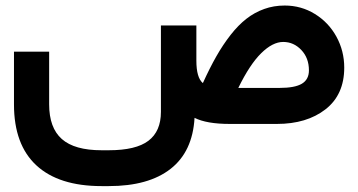

<svg xmlns="http://www.w3.org/2000/svg" viewBox="-20 -437 1263 677"><path d="M672.4 -223.1Q672.4 -163.1 695.3 -144Q719.7 -197.8 742.9 -238.5Q766.1 -279.3 793.2 -314Q820.3 -348.6 848.9 -370.8Q877.4 -393.1 911.4 -405.3Q945.3 -417.5 983.9 -417.5Q1042 -417.5 1090.3 -387.7Q1138.7 -357.9 1166.3 -307.6Q1193.8 -257.3 1193.8 -198.7Q1193.8 -103 1127.7 -51.5Q1061.5 0 956.1 0H790Q708.5 0 666 -21.5Q659.2 97.7 581.5 158.4Q503.9 219.2 363.3 219.2H338.4Q187.5 219.2 108.4 146.2Q29.3 73.2 29.3 -68.8V-235.4V-254.9H48.8H133.8H153.3V-235.4V-69.3Q153.3 13.7 198 53.2Q242.7 92.8 338.4 92.8H363.3Q459.5 92.8 503.4 59.3Q547.4 25.9 547.4 -42.5V-327.6V-347.2H566.9H652.8H672.4V-327.6ZM1069.3 -189Q1069.3 -232.4 1042.5 -260.7Q1015.6 -289.1 978.5 -289.1Q941.4 -289.1 901.1 -249.5Q860.8 -210 820.3 -127H965.8Q1019.5 -127 1044.4 -141.8Q1069.3 -156.7 1069.3 -189Z"/></svg>

Font: Shabnam FD
Style: Bold-FD
Weight: 700
Foundry: DejaVu fonts team - Redesigned by Saber Rastikerdar - Based on Vazir font
Version: Version 5.0.1